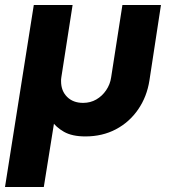

<svg xmlns="http://www.w3.org/2000/svg" viewBox="-37 -533 681 767"><path d="M-17 214 98 -513H253L208 -224Q207 -220 207 -215.5Q207 -211 207 -208Q207 -170 231 -146Q255 -122 295 -122Q324 -122 347.5 -135.5Q371 -149 387 -172.5Q403 -196 407 -224L452 -513H606L560 -212Q550 -147 515 -96Q480 -45 426 -16.5Q372 12 304 12Q251 12 218.5 -6.5Q186 -25 167 -53L184 -73L138 214Z"/></svg>

Font: MuseoModerno Thin
Style: Bold Italic
Weight: 700
Italic angle: -9°
Version: Version 1.003